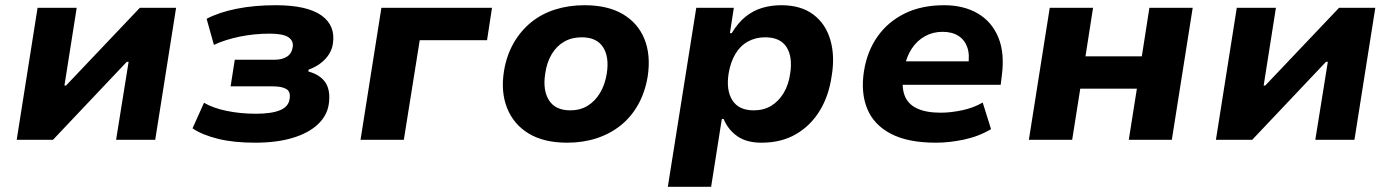

<svg xmlns="http://www.w3.org/2000/svg" viewBox="-20 -536 5337 736"><path d="M44 0 124 -506H274L227 -208H233L516 -506H655L575 0H425L473 -299H466L183 0Z M958 11Q875 11 815 -4Q755 -19 718 -44L762 -142Q796 -122 848.5 -111Q901 -100 961 -100Q1021 -100 1053.5 -113.5Q1086 -127 1090 -156Q1095 -184 1078 -194.5Q1061 -205 1025 -205H864L880 -307H1032Q1061 -307 1079.5 -318.5Q1098 -330 1102 -355Q1106 -379 1086 -393Q1066 -407 1013 -407Q954 -407 898.5 -395.5Q843 -384 800 -364L772 -464Q820 -489 887.5 -502.5Q955 -516 1037 -516Q1157 -516 1212 -477Q1267 -438 1256 -368Q1253 -347 1241 -328Q1229 -309 1209.5 -294Q1190 -279 1163 -269L1162 -262Q1209 -249 1228.5 -218Q1248 -187 1240 -135Q1233 -91 1197 -58Q1161 -25 1100.5 -7Q1040 11 958 11Z M1362 0 1442 -506H1866L1847 -382H1589L1528 0Z M2154 11Q2065 11 2007 -24Q1949 -59 1924 -121.5Q1899 -184 1912 -264Q1922 -324 1949 -371Q1976 -418 2016 -450.5Q2056 -483 2108 -499.5Q2160 -516 2221 -516Q2310 -516 2368 -481.5Q2426 -447 2450.5 -386Q2475 -325 2463 -244Q2453 -183 2426.5 -135.5Q2400 -88 2359.5 -55.5Q2319 -23 2267 -6Q2215 11 2154 11ZM2166 -113Q2204 -113 2232.5 -130.5Q2261 -148 2280 -179.5Q2299 -211 2306 -254Q2316 -318 2291.5 -355.5Q2267 -393 2210 -393Q2172 -393 2143 -376.5Q2114 -360 2095 -328.5Q2076 -297 2070 -254Q2060 -190 2084.5 -151.5Q2109 -113 2166 -113Z M2540 180 2649 -506H2793L2778 -409H2785Q2809 -449 2838.5 -472.5Q2868 -496 2902.5 -506Q2937 -516 2975 -516Q3050 -516 3097.5 -480.5Q3145 -445 3163 -383Q3181 -321 3168 -244Q3157 -168 3122 -111Q3087 -54 3031 -21.5Q2975 11 2899 11Q2841 11 2805.5 -14.5Q2770 -40 2754 -80H2747L2706 180ZM2869 -113Q2908 -113 2936.5 -130.5Q2965 -148 2984 -179.5Q3003 -211 3009 -254Q3019 -318 2995 -355.5Q2971 -393 2913 -393Q2876 -393 2846.5 -376.5Q2817 -360 2798.5 -328.5Q2780 -297 2773 -254Q2763 -190 2787.5 -151.5Q2812 -113 2869 -113Z M3568 11Q3460 11 3394.5 -23.5Q3329 -58 3304 -120Q3279 -182 3292 -264Q3304 -339 3343.5 -395.5Q3383 -452 3447.5 -484Q3512 -516 3599 -516Q3674 -516 3728 -484.5Q3782 -453 3807 -392.5Q3832 -332 3820 -244L3816 -211H3414L3428 -301H3705L3691 -283Q3698 -326 3688 -354.5Q3678 -383 3654 -398.5Q3630 -414 3593 -414Q3556 -414 3525.5 -397Q3495 -380 3475 -349.5Q3455 -319 3447 -278L3444 -256Q3435 -204 3447.5 -170.5Q3460 -137 3495 -120.5Q3530 -104 3586 -104Q3625 -104 3669 -113.5Q3713 -123 3747 -143L3779 -41Q3732 -13 3675.5 -1Q3619 11 3568 11Z M3924 0 4004 -506H4170L4141 -320H4357L4386 -506H4552L4472 0H4307L4338 -196H4121L4090 0Z M4641 0 4721 -506H4871L4824 -208H4830L5113 -506H5252L5172 0H5022L5070 -299H5063L4780 0Z"/></svg>

Font: Nunito Sans 6pt ExtraBold
Style: Italic
Weight: 800
Italic angle: -9°
Version: Version 3.101;gftools[0.9.27]